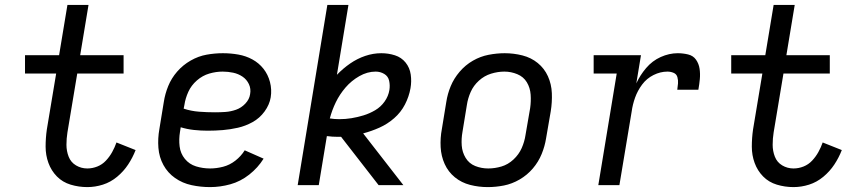

<svg xmlns="http://www.w3.org/2000/svg" viewBox="-20 -755 3496 783"><path d="M336 8Q368 8 399.5 -2Q431 -12 457.5 -34Q484 -56 502.5 -84Q521 -112 533 -143L455 -174Q448 -154 437.5 -135Q427 -116 412 -100Q397 -84 377 -76Q357 -68 336 -68Q311 -68 290 -80.5Q269 -93 260 -116Q251 -139 251 -164.5Q251 -190 255 -215L295 -455H484V-530H307L341 -735H255L221 -530H82V-455H209L171 -227Q166 -192 166 -157Q166 -122 177.5 -90.5Q189 -59 212 -35.5Q235 -12 268 -2Q301 8 336 8Z M837 8Q878 8 919.5 -3.5Q961 -15 996.5 -43Q1032 -71 1055 -108L978 -142Q963 -118 940 -100Q917 -82 890 -75Q863 -68 837 -68Q807 -68 779.5 -76.5Q752 -85 734 -107Q716 -129 712.5 -158Q709 -187 714 -217L717 -236Q743 -228 771 -225Q799 -222 827 -222Q858 -222 888.5 -224.5Q919 -227 950 -234Q981 -241 1010 -257Q1039 -273 1059 -300.5Q1079 -328 1084 -358Q1089 -390 1081 -420.5Q1073 -451 1054.5 -474.5Q1036 -498 1009.5 -512.5Q983 -527 952 -532.5Q921 -538 889 -538Q856 -538 822.5 -532Q789 -526 757.5 -508Q726 -490 702.5 -463Q679 -436 666 -404Q653 -372 648 -339L630 -229Q623 -190 626 -152Q629 -114 646.5 -82Q664 -50 694 -29Q724 -8 761 0Q798 8 837 8ZM857 -297Q824 -297 791.5 -299.5Q759 -302 729 -312L732 -327Q736 -354 748 -380.5Q760 -407 783 -427Q806 -447 833.5 -455Q861 -463 888 -463Q910 -463 931 -458.5Q952 -454 969 -442.5Q986 -431 995 -412Q1004 -393 1000 -371Q997 -350 980.5 -332.5Q964 -315 942.5 -307.5Q921 -300 900 -298.5Q879 -297 857 -297Z M1194 0H1280L1313 -200Q1335 -197 1358 -197Q1364 -197 1371 -197L1524 0H1625L1461 -211Q1495 -220 1527.5 -234.5Q1560 -249 1587.5 -273Q1615 -297 1631.5 -329Q1648 -361 1654 -395Q1659 -423 1655 -451Q1651 -479 1634 -500Q1617 -521 1590.5 -529.5Q1564 -538 1535 -538Q1502 -538 1469.5 -527Q1437 -516 1408 -496Q1379 -476 1354 -450L1401 -735H1315ZM1364 -269Q1344 -269 1325 -272Q1334 -306 1349.5 -338Q1365 -370 1389 -398Q1413 -426 1445.5 -444.5Q1478 -463 1512 -463Q1531 -463 1547 -453.5Q1563 -444 1567 -425.5Q1571 -407 1568 -388Q1564 -363 1548.5 -341Q1533 -319 1510 -305.5Q1487 -292 1462.5 -284.5Q1438 -277 1413.5 -273Q1389 -269 1364 -269Z M1969 8Q2002 8 2035 1.5Q2068 -5 2099 -23Q2130 -41 2153 -68Q2176 -95 2189 -127Q2202 -159 2207 -191L2226 -301Q2232 -338 2230.5 -375Q2229 -412 2214.5 -444Q2200 -476 2173 -498Q2146 -520 2110.5 -529Q2075 -538 2038 -538Q2006 -538 1972.5 -531.5Q1939 -525 1908.5 -507.5Q1878 -490 1854.5 -462.5Q1831 -435 1818 -403.5Q1805 -372 1800 -339L1782 -229Q1775 -192 1777 -155Q1779 -118 1793.5 -86Q1808 -54 1835 -32Q1862 -10 1897 -1Q1932 8 1969 8ZM1971 -68Q1943 -68 1918 -78Q1893 -88 1879 -111Q1865 -134 1863 -161.5Q1861 -189 1866 -217L1884 -327Q1888 -354 1899.5 -380Q1911 -406 1933 -426Q1955 -446 1982.5 -454.5Q2010 -463 2037 -463Q2064 -463 2089.5 -452.5Q2115 -442 2128.5 -419.5Q2142 -397 2144 -369.5Q2146 -342 2142 -314L2123 -204Q2119 -177 2107.5 -151Q2096 -125 2074 -104.5Q2052 -84 2025 -76Q1998 -68 1971 -68Z M2420 0H2506L2556 -300Q2560 -329 2570 -357Q2580 -385 2598.5 -410Q2617 -435 2645 -449Q2673 -463 2702 -463Q2715 -463 2727 -458Q2739 -453 2742.5 -440.5Q2746 -428 2745 -415Q2744 -402 2742 -389H2828Q2832 -411 2834 -432.5Q2836 -454 2833 -474.5Q2830 -495 2818.5 -511.5Q2807 -528 2786 -533Q2765 -538 2744 -538Q2709 -538 2674.5 -522.5Q2640 -507 2615 -477.5Q2590 -448 2575 -415L2594 -530H2401V-455H2495Z M3216 8Q3248 8 3279.5 -2Q3311 -12 3337.5 -34Q3364 -56 3382.5 -84Q3401 -112 3413 -143L3335 -174Q3328 -154 3317.5 -135Q3307 -116 3292 -100Q3277 -84 3257 -76Q3237 -68 3216 -68Q3191 -68 3170 -80.5Q3149 -93 3140 -116Q3131 -139 3131 -164.5Q3131 -190 3135 -215L3175 -455H3364V-530H3187L3221 -735H3135L3101 -530H2962V-455H3089L3051 -227Q3046 -192 3046 -157Q3046 -122 3057.5 -90.5Q3069 -59 3092 -35.5Q3115 -12 3148 -2Q3181 8 3216 8Z"/></svg>

Font: Iosevka Sparkle
Style: Italic
Weight: 400
Italic angle: -9°
Designer: Belleve Invis
Foundry: Belleve Invis
Version: Version 4.5.0; ttfautohint (v1.8.3)